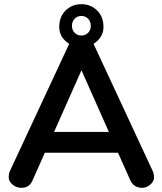

<svg xmlns="http://www.w3.org/2000/svg" viewBox="-20 -900 782 924"><path d="M240.2 -265.1H503.9L372.1 -562ZM339.1 -809.6Q326.2 -795.9 326.2 -775.9Q326.2 -755.9 339.1 -742.4Q352.1 -729 371.6 -729Q391.1 -729 404.1 -742.4Q417 -755.9 417 -775.9Q417 -795.9 404.1 -809.6Q391.1 -823.2 371.6 -823.2Q352.1 -823.2 339.1 -809.6ZM430.2 -689 714.8 -77.1Q721.2 -64 721.2 -45.4Q721.2 -26.9 703.1 -11.5Q685.1 3.9 664.6 3.9Q624.5 3.9 607.9 -30.8L547.9 -165H195.8L136.2 -30.8Q121.1 3.9 83 3.9Q59.1 3.9 40.5 -11.5Q22 -26.9 22 -45.4Q22 -64 27.8 -77.1L313 -689Q265.1 -719.7 265.1 -770Q265.1 -819.8 296.1 -849.9Q327.1 -879.9 371.6 -879.9Q416 -879.9 447 -849.9Q478 -819.8 478 -770Q478 -720.2 430.2 -689Z"/></svg>

Font: Nunito-Bold
Style: Bold
Weight: 700
Designer: Vernon Adams
Foundry: newtypography
Version: Version 3.000